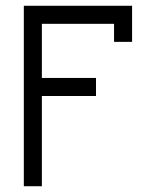

<svg xmlns="http://www.w3.org/2000/svg" viewBox="-20 -645 540 665"><path d="M437.5 -500H375V-562.5H125V-375H312.5V-312.5H125V0H62.5V-625H437.5Z"/></svg>

Font: 寒蝉点阵体 16px
Style: Regular
Weight: 400
Designer: Designed by Warren2060
Foundry: ChillType
Version: Version 1.000